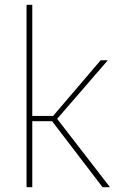

<svg xmlns="http://www.w3.org/2000/svg" viewBox="-20 -783 508 803"><path d="M91 -763H115V-298H202L401 -531H431L219 -286L440 0H409L198 -276H115V0H91Z"/></svg>

Font: Exo Thin
Style: Regular
Weight: 250
Designer: Natanael Gama
Foundry: Natanael Gama
Version: Version 1.500; ttfautohint (v1.6)